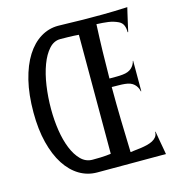

<svg xmlns="http://www.w3.org/2000/svg" viewBox="-99 -734 756 819"><g transform="rotate(-15 279.0 -324.0)"><path d="M510.3 -544.4Q510.7 -561.5 505.1 -574.7Q499.5 -587.9 485.4 -594.7Q464.8 -604.5 441.7 -607.7Q418.5 -610.8 390.6 -611.8Q387.7 -551.3 386.2 -491.9Q384.8 -432.6 384.3 -373.5Q400.4 -373.5 415.3 -373.5Q430.2 -373.5 443.4 -375Q468.3 -377.4 482.2 -389.9Q496.1 -402.3 500 -420.4H501.5V-286.1H499.5Q495.6 -305.7 481.9 -318.6Q468.3 -331.5 442.4 -334Q429.7 -335.4 415.5 -335.4Q401.4 -335.4 384.3 -335.9V-334Q384.3 -261.2 386 -189.7Q387.7 -118.2 390.1 -46.9Q398.9 -48.3 411.4 -49.6Q423.8 -50.8 437.7 -52.7Q451.7 -54.7 465.3 -58.1Q479 -61.5 489.7 -67.1Q500.5 -72.8 507.1 -81.5Q513.7 -90.3 513.7 -103.5H515.6Q519.5 -79.6 522.9 -60.8Q526.4 -42 528.8 -28.3Q531.2 -12.2 533.7 0H230.5Q188 0 152.1 -21.5Q116.2 -43 89.8 -83.7Q63.5 -124.5 48.6 -183.3Q33.7 -242.2 33.7 -316.9Q33.7 -396 48.8 -457.8Q64 -519.5 90.6 -561.5Q117.2 -603.5 153.1 -625.5Q189 -647.5 230.5 -647.5Q250.5 -647.5 277.3 -646.5Q304.2 -645.5 341.1 -645Q377.9 -644.5 426 -644.8Q474.1 -645 536.6 -647.9Q534.2 -638.2 530.8 -623.5Q527.8 -610.8 523.4 -591.3Q519 -571.8 512.7 -543.9ZM225.1 -57.6Q245.1 -57.6 260.3 -58.1Q275.4 -58.6 285.6 -59.6Q297.9 -60.5 306.6 -62V-587.4Q297.9 -587.9 285.6 -588.9Q275.4 -589.4 260.3 -589.8Q245.1 -590.3 225.1 -590.3Q196.8 -590.3 175.3 -566.4Q153.8 -542.5 139.2 -503.4Q124.5 -464.4 117.2 -414.3Q109.9 -364.3 109.9 -311.5Q109.9 -262.7 116.9 -217Q124 -171.4 138.4 -136Q152.8 -100.6 174.3 -79.1Q195.8 -57.6 225.1 -57.6Z"/></g></svg>

Font: Smythe
Style: Regular
Weight: 400
Version: Version 1.000